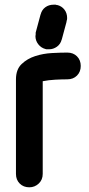

<svg xmlns="http://www.w3.org/2000/svg" viewBox="-20 -788 380 818"><path d="M162 -47Q162 -22 145 -6Q128 10 105 10Q80 10 64 -6Q48 -22 48 -47V-450Q48 -492 72 -515Q96 -538 130 -549Q164 -560 201.5 -562Q239 -564 267 -564Q292 -564 308 -548Q324 -532 324 -507Q324 -482 308 -466Q292 -450 267 -450Q244 -450 215.5 -448.5Q187 -447 162 -442ZM153 -727V-726Q158 -746 173 -757Q188 -768 208 -768H214H217Q219 -768 224 -766L223 -767Q243 -762 254.5 -747Q266 -732 266 -711Q266 -708 265.5 -704.5Q265 -701 263 -696L264 -697L243 -619V-620Q238 -600 222.5 -589Q207 -578 189 -578H182H178Q176 -578 174 -579Q155 -584 143 -599.5Q131 -615 131 -634Q131 -636 131.5 -637.5Q132 -639 132 -641V-649Z"/></svg>

Font: VDS
Style: Bold
Weight: 700
Designer: artmaker
Foundry: artmaker
Version: Version 1.000 2009 initial release